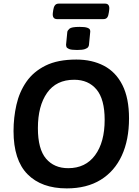

<svg xmlns="http://www.w3.org/2000/svg" viewBox="-20 -1037 771 1064"><path d="M297 -931Q268 -931 273 -967L275 -981Q277 -997 284 -1007Q291 -1017 306 -1017H562Q590 -1017 585 -981L583 -967Q581 -950 574.5 -940.5Q568 -931 552 -931ZM407 -760Q375 -760 362.5 -765.5Q350 -771 348 -777.5Q346 -784 346 -788L353 -860Q354 -868 365 -878Q376 -888 421 -888Q450 -888 463 -883.5Q476 -879 478.5 -872Q481 -865 480 -860L473 -788Q473 -784 469 -777Q465 -770 451 -765Q437 -760 407 -760ZM350 7Q210 7 132.5 -71.5Q55 -150 55 -311Q55 -385 71 -456Q87 -527 126 -583.5Q165 -640 232.5 -673.5Q300 -707 403 -707Q490 -707 556 -672.5Q622 -638 658.5 -565.5Q695 -493 695 -381Q695 -262 655 -175Q615 -88 538 -40.5Q461 7 350 7ZM358 -105Q454 -105 507 -177Q560 -249 560 -373Q560 -487 515 -541Q470 -595 391 -595Q292 -595 241 -522.5Q190 -450 190 -327Q190 -211 235 -158Q280 -105 358 -105Z"/></svg>

Font: Asap SemiBold
Style: Italic
Weight: 600
Italic angle: -6°
Designer: Pablo Cosgaya
Foundry: Omnibus-Type
Version: Version 3.001; ttfautohint (v1.8.3)